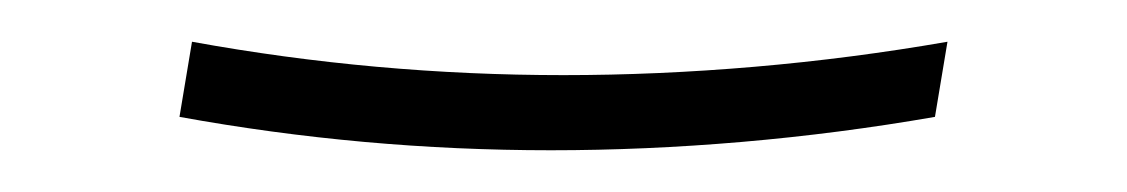

<svg xmlns="http://www.w3.org/2000/svg" viewBox="-20 -378 540 92"><path d="M244 -306Q199 -306 154.5 -310Q110 -314 66 -322L72 -358Q116 -350 160.5 -346Q205 -342 250 -342Q295 -342 341.5 -346Q388 -350 434 -358L428 -322Q382 -314 335.5 -310Q289 -306 244 -306Z"/></svg>

Font: Iosevka Term Curly XLt Obl
Style: Regular
Weight: 200
Italic angle: -9°
Designer: Belleve Invis
Foundry: Belleve Invis
Version: Version 32.3.0